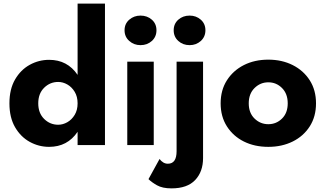

<svg xmlns="http://www.w3.org/2000/svg" viewBox="-20 -800 1795 1059"><path d="M32 -230Q32 -308 63 -361.5Q94 -415 144 -442.5Q194 -470 251 -470Q352 -470 408 -387V-780H559V0H408V-73Q352 10 251 10Q194 10 144 -17.5Q94 -45 63 -98.5Q32 -152 32 -230ZM191 -230Q191 -176 223.5 -144Q256 -112 301 -112Q327 -112 351.5 -126Q376 -140 392 -166.5Q408 -193 408 -230Q408 -267 392 -293.5Q376 -320 351.5 -334Q327 -348 301 -348Q256 -348 223.5 -316Q191 -284 191 -230Z M667 -633Q667 -669 693 -691.5Q719 -714 755 -714Q792 -714 817.5 -691.5Q843 -669 843 -633Q843 -597 817.5 -574Q792 -551 755 -551Q719 -551 693 -574Q667 -597 667 -633ZM682 -460H828V0H682Z M938 -633Q938 -669 963.5 -691.5Q989 -714 1026 -714Q1062 -714 1087.5 -691.5Q1113 -669 1113 -633Q1113 -597 1087.5 -574Q1062 -551 1026 -551Q989 -551 963.5 -574Q938 -597 938 -633ZM860 77Q869 89 880.5 96Q892 103 906 103Q954 103 954 34V-460H1100V72Q1100 147 1056.5 193Q1013 239 926 239Q876 239 846 222Q816 205 799 188Z M1197 -230Q1197 -303 1231.5 -357Q1266 -411 1325 -441Q1384 -471 1460 -471Q1535 -471 1594.5 -441Q1654 -411 1688.5 -357Q1723 -303 1723 -230Q1723 -157 1688.5 -103Q1654 -49 1594.5 -19.5Q1535 10 1460 10Q1384 10 1325 -19.5Q1266 -49 1231.5 -103Q1197 -157 1197 -230ZM1352 -230Q1352 -177 1384 -146Q1416 -115 1460 -115Q1504 -115 1535.5 -146Q1567 -177 1567 -230Q1567 -283 1535.5 -314.5Q1504 -346 1460 -346Q1416 -346 1384 -314.5Q1352 -283 1352 -230Z"/></svg>

Font: Jost*
Style: Bold
Weight: 700
Version: Version 3.7